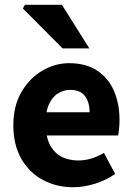

<svg xmlns="http://www.w3.org/2000/svg" viewBox="-20 -773 558 805"><path d="M286.9 12Q216.2 12 159.2 -18.9Q102.2 -49.7 69.1 -107.8Q35.9 -165.9 35.9 -247.8Q35.9 -328.5 69.6 -386.6Q103.2 -444.7 156.8 -476.4Q210.4 -508.1 269.8 -508.1Q340.4 -508.1 387.5 -476.9Q434.6 -445.6 457.9 -391.7Q481.1 -337.8 481.1 -270Q481.1 -250.5 479.1 -232.2Q477.2 -214 475.2 -205H150.7L149 -302.2H355.7Q355.7 -343.7 336.5 -370Q317.2 -396.2 273.2 -396.2Q248.6 -396.2 224.6 -382.3Q200.6 -368.5 185.4 -336Q170.2 -303.5 171.6 -248.3Q173.3 -191.1 193.3 -158.7Q213.3 -126.3 243.4 -113.2Q273.6 -100.2 307 -100.2Q335.5 -100.2 362.4 -108.2Q389.3 -116.3 415.8 -131.8L462.8 -43.8Q425.3 -17.4 378.2 -2.7Q331.2 12 286.9 12ZM242.5 -570 75.9 -737.5 84.5 -753H239.4L354.7 -570Z"/></svg>

Font: Mada
Style: Regular
Weight: 400
Designer: Khaled Hosny
Version: Version 1.5